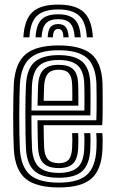

<svg xmlns="http://www.w3.org/2000/svg" viewBox="-20 -807 500 836"><path d="M233.2 -787Q309.8 -787 344.9 -754Q380 -721 384.5 -644.5H358Q354.5 -709.8 325.5 -737.8Q296.5 -765.8 233.2 -765.8Q169.8 -765.8 140.6 -737.8Q111.5 -709.8 108.2 -644.5H81.8Q85.8 -721 120.9 -754Q156 -787 233.2 -787ZM233.2 -744.8Q283 -744.8 305.9 -721.5Q328.8 -698.2 331.5 -644.5H305.2Q302.8 -686.8 286.1 -705.1Q269.5 -723.5 233.2 -723.5Q196.8 -723.5 180 -705.1Q163.2 -686.8 161 -644.5H134.8Q137.5 -698.2 160.2 -721.5Q183 -744.8 233.2 -744.8ZM233.2 -702.2Q255.8 -702.2 266.4 -688.9Q277 -675.5 279 -644.5H255.8Q256 -664 249.9 -672.6Q243.8 -681.2 233.2 -681.2Q222.8 -681.2 216.6 -672.6Q210.5 -664 210.5 -644.5H187.5Q189 -675.5 199.6 -688.9Q210.2 -702.2 233.2 -702.2ZM236.8 9.2Q137.2 9.2 91.4 -29Q45.5 -67.2 40.2 -156.5Q38.8 -185 38 -224.4Q37.2 -263.8 37.4 -305.5Q37.5 -347.2 38.2 -383.5Q39 -419.8 40.2 -441.8Q46 -532.2 91.8 -570.8Q137.5 -609.2 235.2 -609.2Q331.8 -609.2 376.9 -572.2Q422 -535.2 426.2 -446.8Q426.5 -439 426.8 -417.5Q427 -396 427.1 -368Q427.2 -340 426.9 -311.6Q426.5 -283.2 425 -261.8H170Q170.2 -242 170.5 -224.8Q170.8 -207.5 171.2 -192.8Q171.8 -178 172.2 -164.8Q174.2 -128.2 189.2 -112.4Q204.2 -96.5 236.8 -96.5Q265.2 -96.5 278.8 -111.6Q292.2 -126.8 294 -162.8Q294.8 -176.5 294.9 -193.6Q295 -210.8 293.8 -227.2H320.2Q321.5 -211 321.2 -192.9Q321 -174.8 320.5 -161.8Q318.2 -115.5 298.6 -95.4Q279 -75.2 236.8 -75.2Q191 -75.2 169.8 -95.8Q148.5 -116.2 145.8 -163.2Q145 -180.2 144.5 -199.6Q144 -219 143.8 -240.2Q143.5 -261.5 143.2 -283.2H399.5Q400.5 -306.2 400.6 -331.6Q400.8 -357 400.6 -380.2Q400.5 -403.5 400.2 -420.9Q400 -438.2 399.8 -445.2Q396 -522 357.9 -555.1Q319.8 -588.2 235.2 -588.2Q151 -588.2 111.2 -554.1Q71.5 -520 66.5 -440.2Q65.5 -420.2 64.8 -385Q64 -349.8 63.9 -308.2Q63.8 -266.8 64.4 -227Q65 -187.2 66.5 -158.5Q71.2 -80.8 110.2 -46.2Q149.2 -11.8 236.8 -11.8Q320.2 -11.8 358.1 -45.6Q396 -79.5 399.8 -157.8Q400.2 -168 400.5 -180.1Q400.8 -192.2 400.4 -204.5Q400 -216.8 399 -227.2H425.5Q427 -211.8 427 -192.6Q427 -173.5 426.2 -156.8Q422 -67.8 378 -29.2Q334 9.2 236.8 9.2ZM236.8 -33Q161.8 -33 129.2 -63.4Q96.8 -93.8 93 -160Q91.8 -187.8 91 -226.8Q90.2 -265.8 90.4 -306.9Q90.5 -348 91.1 -383Q91.8 -418 93 -437.8Q97.5 -510.2 132.4 -538.6Q167.2 -567 235.2 -567Q305.2 -567 337.8 -538.9Q370.2 -510.8 373.2 -444.8Q373.8 -436.2 374 -413.8Q374.2 -391.2 374.2 -362Q374.2 -332.8 373.5 -304.5H116.8Q116.8 -262.8 117.4 -225.4Q118 -188 119.2 -162.5Q122.8 -104 150.1 -79.1Q177.5 -54.2 236.8 -54.2Q289.2 -54.2 316.6 -77Q344 -99.8 346.8 -159Q347.5 -174.2 347.6 -192Q347.8 -209.8 346.5 -227.2H373Q374.2 -210.5 374.1 -192.8Q374 -175 373.2 -158.2Q370.2 -91.5 338.5 -62.2Q306.8 -33 236.8 -33ZM117 -325.8H347.5Q348 -350.5 347.9 -374.1Q347.8 -397.8 347.5 -416.4Q347.2 -435 346.8 -444Q344.5 -498.2 318.2 -522Q292 -545.8 235.2 -545.8Q178.5 -545.8 150.8 -521.1Q123 -496.5 119.2 -436Q118.5 -418.8 117.9 -388.6Q117.2 -358.5 117 -325.8ZM143.5 -347Q143.8 -358.5 144.1 -375.9Q144.5 -393.2 144.9 -409.6Q145.2 -426 145.8 -434.8Q148.8 -484.2 170.2 -504.5Q191.8 -524.8 235.2 -524.8Q278.2 -524.8 298.4 -505.8Q318.5 -486.8 320.2 -443.5Q320.8 -435.2 321 -419.8Q321.2 -404.2 321.2 -385.2Q321.2 -366.2 321.2 -347ZM170.2 -368.2H294.8Q295 -383.5 294.9 -398.8Q294.8 -414 294.6 -425.5Q294.5 -437 294 -441Q292.5 -474 278.9 -488.8Q265.2 -503.5 235.2 -503.5Q203.8 -503.5 189.1 -486.9Q174.5 -470.2 172.2 -433.8Q172 -423.8 171.5 -413.5Q171 -403.2 170.8 -392.1Q170.5 -381 170.2 -368.2Z"/></svg>

Font: Big Shoulders Inline Text Thin ExtraBold
Style: Regular
Weight: 800
Version: Version 2.002